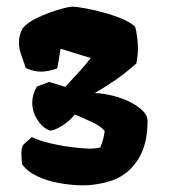

<svg xmlns="http://www.w3.org/2000/svg" viewBox="-20 -808 503 573"><path d="M229.5 -254.9Q193.8 -254.9 157.2 -261.5Q120.6 -268.1 91.1 -282Q61.5 -295.9 45.9 -317.9Q44.9 -322.8 44.4 -335.7Q43.9 -348.6 43.9 -353.5Q43.9 -370.6 52 -378.4Q60.1 -386.2 75.2 -398.9Q96.7 -388.2 128.9 -380.6Q161.1 -373 193.8 -368.9Q226.6 -364.7 249.5 -364.3Q256.3 -364.3 263.9 -365.2Q271.5 -366.2 279.3 -367.7Q288.6 -389.6 292.5 -416Q283.7 -430.2 255.1 -443.4Q226.6 -456.5 203.1 -466.3Q189.9 -449.2 169.4 -435.3Q148.9 -421.4 131.3 -418Q110.8 -422.9 93.5 -447.8Q76.2 -472.7 76.2 -502.4Q76.2 -526.4 90.3 -549.8L126.5 -563.5L174.8 -548.8Q198.7 -574.2 220 -597.9Q241.2 -621.6 250.5 -634.8L162.6 -662.1L160.6 -661.6Q158.7 -647 156 -632.6Q153.3 -618.2 150.9 -604Q124 -594.2 102.1 -594.2Q81.1 -594.2 56.6 -605L51.8 -620.6V-619.6Q46.4 -635.3 41.5 -649.9Q36.6 -664.6 36.6 -682.1Q36.6 -703.6 47.9 -724.1Q62.5 -741.2 90.3 -754.4Q118.2 -767.6 144.5 -775.9Q160.2 -781.2 174.8 -784.7Q189.5 -788.1 195.8 -788.1Q207.5 -788.1 233.4 -783.4Q259.3 -778.8 289.6 -770.5Q319.8 -762.2 345.7 -751.2Q371.6 -740.2 383.3 -728Q387.2 -715.3 389.4 -696.8Q391.6 -678.2 391.6 -663.1Q391.6 -643.6 387.2 -618.7Q354 -589.4 321.3 -567.1Q288.6 -544.9 262.7 -530.3Q273.4 -529.3 278.8 -529.3Q315.4 -524.9 347.9 -512.5Q380.4 -500 400.6 -482.4Q420.9 -464.8 420.4 -445.8Q419.9 -383.3 398.2 -342.8Q376.5 -302.2 339.4 -280.8Q318.4 -268.6 286.9 -261.7Q255.4 -254.9 229.5 -254.9Z"/></svg>

Font: Fruktur
Style: Regular
Weight: 400
Designer: Viktoriya Grabowska, Eben Sorkin
Foundry: Viktoriya Grabowska
Version: Version 1.008; ttfautohint (v1.8.4.7-5d5b)